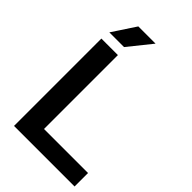

<svg xmlns="http://www.w3.org/2000/svg" viewBox="-276 -1049 1150 1150"><g transform="rotate(45 299.0 -474.0)"><path d="M78.5 0V-740H218.5V-114H591.5V0ZM86 -800 183.5 -948H329.5L210.5 -800Z"/></g></svg>

Font: Encode Sans SmExp SmBold
Style: Regular
Weight: 600
Width: 6
Designer: Multiple Designers
Foundry: Impallari Type
Version: Version 3.002; ttfautohint (v1.8.3) -l 8 -r 50 -G 200 -x 14 